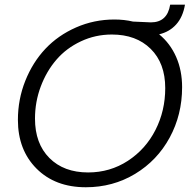

<svg xmlns="http://www.w3.org/2000/svg" viewBox="-20 -790 828 817"><path d="M754.9 -418.9Q754.9 -301.8 701.9 -204.3Q648.9 -106.9 554.7 -50Q460.4 6.8 345.2 6.8Q214.8 6.8 135.5 -72.5Q56.2 -151.9 56.2 -279.8Q56.2 -367.2 87.6 -446Q119.1 -524.9 173.1 -582.3Q227.1 -639.6 303.7 -673.3Q380.4 -707 466.8 -707Q508.8 -707 545.9 -698.2L622.1 -694.8Q691.9 -694.8 704.1 -770H767.1Q758.3 -717.8 729.7 -686Q701.2 -654.3 657.2 -644Q704.1 -605.5 729.5 -547.9Q754.9 -490.2 754.9 -418.9ZM128.9 -285.2Q128.9 -179.2 190.2 -117.7Q251.5 -56.2 355 -56.2Q448.2 -56.2 524.2 -105.7Q600.1 -155.3 641.6 -237.1Q683.1 -318.8 683.1 -415Q683.1 -521 621.3 -582Q559.6 -643.1 456.1 -643.1Q385.7 -643.1 324 -614Q262.2 -585 220 -535.9Q177.7 -486.8 153.3 -421.6Q128.9 -356.4 128.9 -285.2Z"/></svg>

Font: SVN-Poppins Light
Style: Italic
Weight: 300
Italic angle: -10°
Designer: Ninad Kale (Devanagari), Jonny Pinhorn (Latin)
Foundry: Indian Type Foundry
Version: Version 3.002 2017